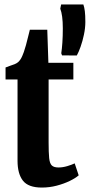

<svg xmlns="http://www.w3.org/2000/svg" viewBox="-20 -836 404 865"><path d="M168.5 9Q107.5 9 83.2 -22.2Q59 -53.5 59 -111.5V-478H5V-532Q15.5 -536.5 26 -539.8Q36.5 -543 45.8 -546.8Q55 -550.5 61.5 -556Q67.5 -561.5 72 -568.2Q76.5 -575 80.2 -583.5Q84 -592 87.5 -602Q92 -614.5 96.8 -632.2Q101.5 -650 106.2 -668.8Q111 -687.5 114.5 -702H193L198 -553H310.5V-478H199V-195Q199 -148.5 201.5 -124Q204 -99.5 213.5 -90.5Q223 -81.5 243.5 -81.5Q262.5 -81.5 282.8 -87.5Q303 -93.5 316.5 -100L334.5 -46Q319.5 -33 293.5 -20.5Q267.5 -8 235.2 0.5Q203 9 168.5 9ZM326 -586 259.5 -586.5 256 -596Q259 -615 261 -644Q263 -673 263 -708.5Q263 -738.5 260 -760.8Q257 -783 251.5 -797L255.5 -816H355.5Q360 -803.5 362.2 -785.5Q364.5 -767.5 364.5 -737Q364.5 -710 358.2 -680.2Q352 -650.5 343 -625.2Q334 -600 326 -586Z"/></svg>

Font: Merriweather 24pt SemiCondensed
Style: Bold
Weight: 700
Width: 4
Designer: Eben Sorkin
Foundry: Eben Sorkin
Version: Version 2.100